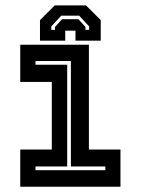

<svg xmlns="http://www.w3.org/2000/svg" viewBox="-20 -710 535 730"><path d="M57 0V-141.5H177V-398.5H57V-540H318V-141.5H438V0ZM115 -63H380.5V-77H249.5V-478H115V-464H235.5V-77H115ZM307 -689.5 363 -633.5V-555.5H267V-593.5H228V-555.5H132V-633.5L188 -689.5ZM281 -650.5H213L175 -609.5V-596.5H189V-607.5L216 -637H278L305 -607.5V-596.5H319V-609.5Z"/></svg>

Font: Tourney
Style: Bold
Weight: 700
Designer: Tyler Finck
Foundry: Etcetera Type Co
Version: Version 1.015